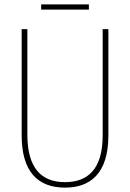

<svg xmlns="http://www.w3.org/2000/svg" viewBox="-20 -847 594 877"><path d="M386 -827H168V-803H386ZM475 -228V-714H449V-228C449 -72 379 -15 277 -15C169 -15 105 -79 105 -232V-714H79V-228C79 -66 150 10 277 10C390 10 475 -52 475 -228Z"/></svg>

Font: Noto Sans Gurmukhi Condensed Thin
Style: Regular
Weight: 100
Width: 3
Designer: Jelle Bosma - Monotype Design Team
Foundry: Monotype Imaging Inc.
Version: Version 2.004